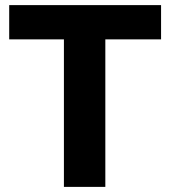

<svg xmlns="http://www.w3.org/2000/svg" viewBox="-20 -731 670 751"><path d="M16 -577H230V0H392V-577H610V-711H16Z"/></svg>

Font: Asimov Pro
Style: Blk
Weight: 900
Designer: Google
Version: Version 2.000980; 2014